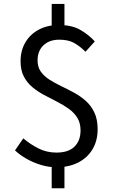

<svg xmlns="http://www.w3.org/2000/svg" viewBox="-20 -856 595 998"><path d="M273.1 13.4Q233.4 13.4 193.8 1.6Q154.1 -10.3 119.1 -30Q84.1 -49.7 57.9 -74.2L101.1 -136.8Q136.6 -106.5 179.5 -84.7Q222.5 -62.9 273.1 -62.9Q335.9 -62.9 367.3 -94Q398.7 -125.1 398.7 -178Q398.7 -216.9 381.8 -244Q364.8 -271.1 336.9 -290.9Q309 -310.7 276 -327.6Q243 -344.5 209.7 -362.1Q176.5 -379.7 148.6 -402.8Q120.7 -425.9 103.8 -458.4Q86.9 -490.9 86.9 -537.3Q86.9 -593.7 112.2 -636.2Q137.5 -678.7 182.4 -702.3Q227.2 -726 285.4 -726Q352.5 -726 395.7 -701.7Q438.9 -677.5 472.8 -640.8L424.5 -587Q393.5 -617.4 363.8 -633.5Q334 -649.7 288.1 -649.7Q236.5 -649.7 205.9 -620.5Q175.3 -591.2 175.3 -542.2Q175.3 -506.8 192.5 -483.2Q209.6 -459.6 237.3 -441.9Q265 -424.3 298.2 -408.3Q331.4 -392.4 364.7 -374.4Q397.9 -356.4 425.6 -331.9Q453.3 -307.4 470.4 -271.6Q487.5 -235.8 487.5 -184.3Q487.5 -125 461.2 -80.6Q434.8 -36.2 386.8 -11.4Q338.7 13.4 273.1 13.4ZM248.7 122.6V-18.5H315V122.6ZM248.7 -692.3V-835.5H315V-692.3Z"/></svg>

Font: Noto Sans TC Thin
Style: Regular
Weight: 100
Designer: Ryoko NISHIZUKA 西塚涼子 (kana, bopomofo & ideographs); Paul D. Hunt (Latin, Greek & Cyrillic); Sandoll Communications 산돌커뮤니
Foundry: Adobe
Version: Version 2.004-H2;hotconv 1.0.118;makeotfexe 2.5.65603